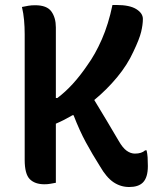

<svg xmlns="http://www.w3.org/2000/svg" viewBox="-20 -730 640 770"><path d="M68 -702Q82 -705 94 -707Q106 -709 121 -709Q168 -709 186 -684Q204 -659 204 -620V-337H210Q273 -384 330 -468Q362 -512 388.5 -572.5Q415 -633 431 -710H447Q500 -710 526.5 -693.5Q553 -677 553 -654Q553 -631 546 -602Q539 -573 515 -523Q491 -470 449.5 -420Q408 -370 358 -329Q383 -288 407.5 -247Q432 -206 456 -165Q472 -137 488 -125.5Q504 -114 521 -114Q548 -114 562 -127H568Q571 -113 572 -99Q573 -85 573 -64Q573 -18 553 2Q535 20 498 20Q464 20 435.5 1Q407 -18 381 -63Q350 -112 324.5 -159Q299 -206 275 -268H271Q237 -248 204 -234V3Q192 5 182 7Q172 9 158 9Q120 9 99.5 -11.5Q79 -32 79 -89V-593Q79 -622 76.5 -649.5Q74 -677 68 -702Z"/></svg>

Font: Recursive Mn Csl St SmB
Style: Regular
Weight: 600
Monospace: yes
Version: Version 1.079;hotconv 1.0.112;makeotfexe 2.5.65598; ttfautoh